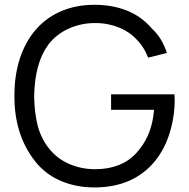

<svg xmlns="http://www.w3.org/2000/svg" viewBox="-20 -786 808 821"><path d="M727 -358.5Q727 -287.5 706 -219.5Q686 -152 645 -100Q552 15.5 383.5 15.5Q301.5 15.5 233.2 -15.5Q165 -46.5 121 -108.5Q41.5 -217 41.5 -375Q41.5 -540 122 -646Q167.5 -704.5 234.5 -735Q301.5 -765.5 383.5 -765.5Q460 -765.5 522.5 -740.8Q585 -716 630 -663.5Q673.5 -623 693.5 -559.5L613.5 -539.5Q596.5 -582 574 -606Q541 -646.5 491.8 -667Q442.5 -687.5 386.5 -687.5Q326.5 -687.5 273.5 -663.5Q220.5 -639.5 186.5 -595Q128.5 -516 126 -375Q127 -308 140 -253.5Q153 -199 186.5 -155Q221 -109.5 273.5 -86Q326 -62.5 386.5 -62.5Q445.5 -62.5 493.5 -82.5Q541.5 -102.5 575 -146Q631 -214 638.5 -316.5H455V-382.5H726Z"/></svg>

Font: Russisch Sans
Style: Regular
Weight: 400
Designer: Michael Sharanda (font) & Cristiano Sobral (main changes)
Foundry: Michael Sharanda
Version: Version 2.00;October 25, 2020;FontCreator 13.0.0.2681 64-bit